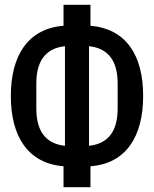

<svg xmlns="http://www.w3.org/2000/svg" viewBox="-20 -747 640 798"><path d="M244 31H356V-56C504 -67 575 -180 575 -348C575 -518 504 -627 356 -640V-727H244V-640C96 -628 25 -516 25 -348C25 -180 96 -68 244 -56ZM250 -141C166 -150 131 -207 131 -296V-400C131 -489 166 -546 250 -555ZM350 -555C434 -546 469 -489 469 -400V-296C469 -207 434 -150 350 -141Z"/></svg>

Font: IBM Mono Medium
Style: Regular
Weight: 500
Monospace: yes
Designer: Mike Abbink, Paul van der Laan, Pieter van Rosmalen
Foundry: Bold Monday
Version: Version 2.3